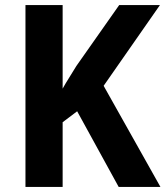

<svg xmlns="http://www.w3.org/2000/svg" viewBox="-20 -734 650 754"><path d="M610 0H446L283 -297L226 -254V0H80V-714H226V-386Q237 -406 251 -428Q265 -450 280 -475L448 -714H608L387 -397Z"/></svg>

Font: Noto Sans Devanagari UI SemiCondensed
Style: Bold
Weight: 700
Width: 4
Designer: Jelle Bosma - Monotype Design Team
Foundry: Monotype Imaging Inc.
Version: Version 2.004; ttfautohint (v1.8.4.7-5d5b)